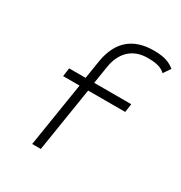

<svg xmlns="http://www.w3.org/2000/svg" viewBox="-148 -751 784 830"><g transform="rotate(30 244.0 -336.5)"><path d="M98 -351H180L129 -30H172L223 -351H408L414 -393H229L243 -481C255 -555 300 -602 376 -602C427 -602 446 -593 464 -577L488 -612C465 -630 442 -643 383 -643C280 -643 219 -590 201 -487L186 -393H104Z"/></g></svg>

Font: Charger Sport
Style: HLObl
Weight: 100
Designer: Jasper
Foundry: Cannot Into Space Fonts
Version: Version 1.1